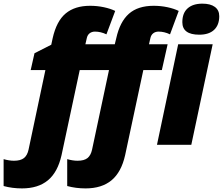

<svg xmlns="http://www.w3.org/2000/svg" viewBox="-122 -797 1227 1057"><path d="M349.1 240.2Q295.4 240.2 248 227.1V79.1Q278.8 87.9 305.2 87.9Q341.3 87.9 359.6 73.2Q377.9 58.6 384.8 26.9L478 -411.1H316.9L216.8 57.1Q195.8 150.9 141.8 195.6Q87.9 240.2 -1 240.2Q-54.7 240.2 -102.1 227.1V79.1Q-71.3 87.9 -44.9 87.9Q-8.8 87.9 9.8 73.2Q28.3 58.6 35.2 26.9L127.9 -411.1H46.9L67.9 -503.9L160.2 -550.8L168 -586.9Q189 -680.7 239.5 -722.9Q290 -765.1 374 -765.1Q413.1 -765.1 449.7 -757.3Q486.3 -749.5 512.2 -736.8L463.9 -607.9Q432.6 -623 400.9 -623Q383.8 -623 371.8 -614Q359.9 -605 356 -587.9L348.1 -553.2H509.8L518.1 -586.9Q538.1 -677.2 587.6 -721.2Q637.2 -765.1 724.1 -765.1Q763.2 -765.1 799.8 -757.3Q836.4 -749.5 861.8 -736.8L814 -607.9Q782.7 -623 751 -623Q733.9 -623 721.9 -614Q710 -605 706.1 -587.9L698.2 -553.2H800.8L769 -411.1H667L566.9 57.1Q545.9 150.9 491.9 195.6Q438 240.2 349.1 240.2ZM931.2 0H742.2L858.9 -553.2H1048.8ZM881.8 -674.8Q881.8 -725.1 910.9 -751Q939.9 -776.9 992.2 -776.9Q1036.6 -776.9 1060.8 -759Q1085 -741.2 1085 -708Q1085 -659.2 1056.6 -632.6Q1028.3 -606 975.1 -606Q881.8 -606 881.8 -674.8Z"/></svg>

Font: Open Sans Extrabold
Style: Italic
Weight: 800
Italic angle: -12°
Foundry: Ascender Corporation
Version: Version 1.10